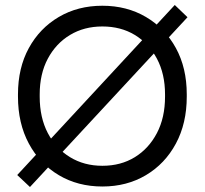

<svg xmlns="http://www.w3.org/2000/svg" viewBox="-20 -735 820 769"><path d="M100 14 49 -34 680 -715 731 -666ZM390 12Q292 12 215.5 -33.5Q139 -79 95.5 -160Q52 -241 52 -348V-357Q52 -463 95.5 -542.5Q139 -622 215.5 -667Q292 -712 390 -712Q488 -712 564.5 -667Q641 -622 684.5 -542.5Q728 -463 728 -357V-348Q728 -241 684.5 -160Q641 -79 564.5 -33.5Q488 12 390 12ZM390 -71Q464 -71 520 -105.5Q576 -140 608.5 -202Q641 -264 641 -348V-357Q641 -439 608.5 -500Q576 -561 520 -595Q464 -629 390 -629Q317 -629 260.5 -595Q204 -561 171.5 -500Q139 -439 139 -357V-348Q139 -264 171.5 -202Q204 -140 260.5 -105.5Q317 -71 390 -71Z"/></svg>

Font: SUSE
Style: Regular
Weight: 400
Designer: Rene Bieder
Foundry: SUSE
Version: Version 1.000